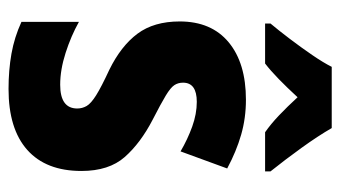

<svg xmlns="http://www.w3.org/2000/svg" viewBox="-198 -608 816 461"><g transform="rotate(90 210.5 -378.0)"><path d="M391 -165Q391 -80 340.5 -35Q290 10 194 10Q149 10 109.5 3Q70 -4 33 -21V-159Q67 -140 107.5 -127Q148 -114 184 -114Q241 -114 241 -155Q241 -167 235 -177.5Q229 -188 209 -200.5Q189 -213 148 -232Q91 -260 61.5 -299.5Q32 -339 32 -401Q32 -477 82 -518.5Q132 -560 220 -560Q264 -560 304 -548.5Q344 -537 385 -515L344 -403Q315 -420 284.5 -431Q254 -442 225 -442Q179 -442 179 -409Q179 -397 185 -388Q191 -379 210 -367.5Q229 -356 268 -336Q324 -307 357.5 -269Q391 -231 391 -165ZM288 -766Q307 -733 335.5 -693.5Q364 -654 392 -619V-606H298Q278 -620 257.5 -639.5Q237 -659 214 -684Q191 -659 170.5 -639Q150 -619 133 -606H37V-619Q53 -638 73.5 -665Q94 -692 112.5 -719Q131 -746 141 -766Z"/></g></svg>

Font: Noto Sans Condensed ExtraBold
Style: Regular
Weight: 800
Width: 3
Designer: Monotype Design Team
Foundry: Monotype Imaging Inc.
Version: Version 2.013; ttfautohint (v1.8.4.7-5d5b)